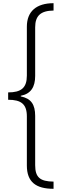

<svg xmlns="http://www.w3.org/2000/svg" viewBox="-20 -813 394 1201"><path d="M315 368V323C230 322 200 296 200 220V-88C200 -160 174 -197 110 -210V-214C174 -226 200 -270 200 -338V-642C200 -715 235 -746 315 -747V-793C209 -793 148 -743 148 -646V-340C148 -263 112 -235 31 -235V-189C112 -189 148 -162 148 -85V222C148 325 204 368 315 368Z"/></svg>

Font: Noto Sans Kannada ExtraCondensed Light
Style: Regular
Weight: 300
Width: 2
Designer: Jelle Bosma - Monotype Design Team
Foundry: Monotype Imaging Inc.
Version: Version 2.005